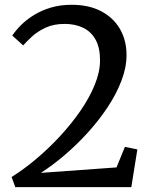

<svg xmlns="http://www.w3.org/2000/svg" viewBox="-20 -771 635 791"><path d="M27.7 -41.8Q76.9 -72.3 128.2 -115.4Q179.6 -158.5 226.8 -209.4Q274 -260.4 311.3 -314.4Q348.6 -368.4 370.4 -421.7Q392.1 -475 392.1 -522.4Q392.1 -574.9 373.6 -608Q355 -641 322.1 -656.8Q289.2 -672.5 246.6 -672.5Q201.2 -672.5 168.1 -657.1Q135.1 -641.7 112.4 -621.1Q89.8 -600.4 75.5 -583.9L30.6 -624.4Q44.4 -645.4 66.5 -667.5Q88.7 -689.7 119.4 -708.8Q150.1 -727.9 189.1 -739.6Q228.2 -751.3 275.2 -751.3Q346.3 -751.3 397 -724.6Q447.6 -697.9 474.5 -651.1Q501.3 -604.3 501.3 -544.3Q501.3 -493.1 480.3 -438.3Q459.4 -383.6 423.4 -329.3Q387.4 -275 341.7 -224.7Q296 -174.4 246.2 -132Q196.3 -89.5 148.5 -58.8L460 -81.3L494.7 -165.9L545.9 -155.5L521 0H43.1Z"/></svg>

Font: Merriweather Light
Style: Regular
Weight: 300
Designer: Eben Sorkin
Foundry: Eben Sorkin
Version: Version 2.100